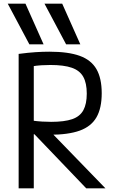

<svg xmlns="http://www.w3.org/2000/svg" viewBox="-20 -1020 640 1040"><path d="M139 -780 22 -1000H118L216 -780ZM338 -780 221 -1000H317L415 -780ZM81 -728Q134 -735 173.5 -737.5Q213 -740 247 -740Q350 -740 412 -717.5Q474 -695 502.5 -645.5Q531 -596 531 -515Q531 -434 502.5 -384.5Q474 -335 412 -312.5Q350 -290 247 -290Q219 -290 186 -291.5Q153 -293 120 -297L153 -367Q183 -363 208 -361.5Q233 -360 257 -360Q329 -360 371 -374.5Q413 -389 431.5 -423Q450 -457 450 -513Q450 -570 431 -604Q412 -638 369 -653Q326 -668 253 -668Q229 -668 204 -666.5Q179 -665 150 -660L163 -687V0H81ZM447 0 131 -330 233 -328 551 0Z"/></svg>

Font: M PLUS Code Latin Expanded
Style: Regular
Weight: 400
Width: 7
Designer: Coji Morishita
Foundry: UNDERFOREST DESIGN
Version: Version 1.002; ttfautohint (v1.8.3)